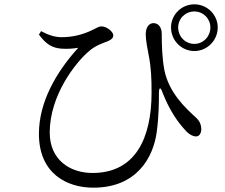

<svg xmlns="http://www.w3.org/2000/svg" viewBox="-20 -826 1040 888"><path d="M771 -699C771 -639 819 -590 879 -590C938 -590 987 -639 987 -699C987 -758 938 -806 879 -806C819 -806 771 -758 771 -699ZM804 -699C804 -740 837 -773 879 -773C920 -773 953 -740 953 -699C953 -657 920 -623 879 -623C837 -623 804 -657 804 -699ZM160 -666C195 -619 222 -605 263 -601C292 -599 319 -601 342 -605C241 -494 160 -355 160 -207C160 -24 288 42 412 42C613 42 690 -99 705 -217C715 -291 715 -356 715 -394C715 -424 723 -425 732 -397C764 -316 801 -263 835 -226C852 -206 871 -195 887 -195C903 -195 911 -212 911 -229C910 -259 896 -274 881 -287C838 -327 761 -397 740 -503C730 -556 728 -619 728 -670C728 -698 714 -719 690 -719C670 -719 654 -701 654 -667C654 -640 663 -595 668 -569C679 -513 681 -464 681 -398C681 -188 607 -26 408 -26C303 -26 210 -87 210 -213C210 -385 329 -536 390 -588C421 -616 455 -626 480 -636C498 -644 504 -652 504 -663C504 -678 475 -704 449 -704C436 -704 429 -697 398 -683C361 -666 316 -654 265 -654C232 -654 202 -665 170 -682Z"/></svg>

Font: Source Han Serif KR
Style: Regular
Weight: 400
Designer: Ryoko NISHIZUKA 西塚涼子 (kana & ideographs); Frank Grießhammer (Latin, Greek & Cyrillic); Wenlong ZHANG 张文龙 (bopomofo); San
Foundry: Adobe
Version: Version 2.001;hotconv 1.1.0;makeotfexe 2.6.0